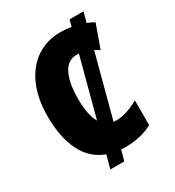

<svg xmlns="http://www.w3.org/2000/svg" viewBox="-197 -875 971 1066"><g transform="rotate(-30 288.0 -342.5)"><path d="M360 -144Q423 -144 504 -189V-30Q427 10 329 10Q311 10 302 9L284 75H194L217 -9Q128 -42 84 -130.5Q40 -219 40 -355Q40 -464 75.5 -547.5Q111 -631 178 -677.5Q245 -724 336 -724Q369 -724 404 -718L415 -760H504L487 -695Q511 -686 532 -674L479 -526Q461 -538 448 -544L342 -145Q348 -144 360 -144ZM266 -197 365 -570H348Q293 -570 264 -513Q235 -456 235 -354Q235 -251 266 -197Z"/></g></svg>

Font: Noto Sans Display Black Narrow
Style: Regular
Weight: 900
Width: 4
Designer: Monotype Design team
Foundry: Monotype Imaging Inc.
Version: Version 1.000